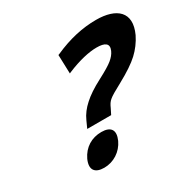

<svg xmlns="http://www.w3.org/2000/svg" viewBox="-161 -890 1076 1070"><g transform="rotate(-30 377.0 -355.5)"><path d="M315 -662 307 -659 311 -538 319 -542C396 -574 462 -589 512 -589C564 -589 591 -573 573 -532C565 -514 552 -499 535 -485C518 -471 487 -452 439 -427C389 -401 350 -375 323 -350C296 -326 274 -298 260 -266L240 -222H394L412 -258C420 -276 428 -290 442 -301C453 -311 484 -329 527 -352C588 -385 634 -416 663 -443C692 -470 717 -503 735 -540C791 -662 717 -724 586 -724C498 -724 409 -704 315 -662ZM356 -78C382 -136 360 -168 299 -168C237 -168 185 -137 157 -78C131 -20 154 13 215 13C275 13 330 -22 356 -78Z"/></g></svg>

Font: Passageway
Style: BdSuIt
Weight: 700
Foundry: Ascender Corporation
Version: Version 1.11